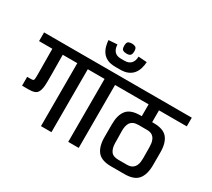

<svg xmlns="http://www.w3.org/2000/svg" viewBox="-245 -1571 2151 1952"><g transform="rotate(30 831.0 -595.0)"><path d="M122 -461 120 -739H-36V-841H668V-739H536V0H413V-739H242L244 -524V-428Q244 -380 238.5 -348Q233 -316 220 -296.5Q207 -277 183 -268.5Q159 -260 123 -260H41V-364H79Q99 -364 108 -366.5Q117 -369 119.5 -381Q122 -393 122 -421Z M733 0V-739H596V-841H993V-739H856V0ZM767 -900Q709 -900 672 -917.5Q635 -935 613.5 -964.5Q592 -994 582 -1030Q572 -1066 570 -1101L671 -1108Q673 -1057 698 -1028.5Q723 -1000 774 -1000H815Q866 -1000 892 -1028.5Q918 -1057 919 -1108L1019 -1101Q1017 -1063 1006.5 -1027Q996 -991 974 -962.5Q952 -934 915 -917Q878 -900 823 -900ZM796 -1073Q770 -1073 753.5 -1083Q737 -1093 737 -1132Q737 -1170 753.5 -1180Q770 -1190 796 -1190Q820 -1190 837.5 -1180Q855 -1170 855 -1132Q855 -1106 847 -1093Q839 -1080 825.5 -1076.5Q812 -1073 796 -1073Z M1265 -506Q1229 -506 1206.5 -495Q1184 -484 1171.5 -465Q1159 -446 1154.5 -422Q1150 -398 1150 -373Q1150 -352 1150.5 -326.5Q1151 -301 1151.5 -276Q1152 -251 1152 -228Q1153 -166 1178 -131.5Q1203 -97 1266 -97Q1290 -97 1315 -97Q1340 -97 1365 -97Q1405 -97 1427.5 -112Q1450 -127 1460.5 -149Q1471 -171 1473.5 -194Q1476 -217 1476 -233Q1476 -254 1476 -277.5Q1476 -301 1475.5 -325Q1475 -349 1475 -370Q1475 -387 1472 -409.5Q1469 -432 1458.5 -454.5Q1448 -477 1426 -491.5Q1404 -506 1365 -506ZM1028 -227Q1028 -264 1028 -301.5Q1028 -339 1028 -376Q1028 -486 1074 -543Q1120 -600 1233 -600H1250Q1250 -614 1250 -635.5Q1250 -657 1250 -679Q1250 -701 1250 -717.5Q1250 -734 1250 -739Q1224 -739 1179.5 -739Q1135 -739 1085.5 -739Q1036 -739 991.5 -739Q947 -739 921 -739Q921 -764 921 -777.5Q921 -791 921 -799Q921 -807 921 -816Q921 -825 921 -841Q1009 -841 1108 -841Q1207 -841 1309.5 -841Q1412 -841 1511 -841Q1610 -841 1698 -841Q1698 -825 1698 -816Q1698 -807 1698 -799Q1698 -791 1698 -777.5Q1698 -764 1698 -739Q1615 -739 1535.5 -739Q1456 -739 1372 -739V-600H1392Q1505 -600 1551.5 -543Q1598 -486 1598 -376Q1598 -339 1598 -301.5Q1598 -264 1598 -227Q1598 -117 1551.5 -59.5Q1505 -2 1392 -2Q1363 -2 1338 -2Q1313 -2 1288 -2Q1263 -2 1234 -2Q1121 -2 1074.5 -59.5Q1028 -117 1028 -227Z"/></g></svg>

Font: Matangi
Style: Bold
Weight: 700
Designer: Prashant Pant
Foundry: The Graphic Ant
Version: Version 3.002